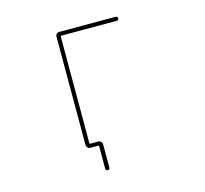

<svg xmlns="http://www.w3.org/2000/svg" viewBox="-123 -892 1245 1167"><g transform="rotate(-15 500.0 -308.5)"><path d="M401.4 123V-18.6Q401.4 -23.4 397.5 -23.4H347.7Q336.9 -23.4 330.1 -30.8Q323.2 -38.1 323.2 -47.9V-728.5Q323.2 -739.3 330.1 -746.1Q336.9 -752.9 347.7 -752.9H702.1Q708 -752.9 711.4 -749Q714.8 -745.1 714.8 -740.2Q714.8 -735.4 711.4 -731.4Q708 -727.5 702.1 -727.5H352.5Q348.6 -727.5 348.6 -722.7V-52.7Q348.6 -47.9 352.5 -47.9H403.3Q414.1 -47.9 420.9 -40.5Q427.7 -33.2 427.7 -23.4V123Q427.7 127.9 423.8 131.8Q419.9 135.7 414.6 135.7Q409.2 135.7 405.3 131.8Q401.4 127.9 401.4 123Z"/></g></svg>

Font: Rounded-L Mgen+ 2m thin
Style: Regular
Weight: 100
Designer: [Source Han Sans]
Ryoko NISHIZUKA  (kana & ideographs); Paul D. Hunt (Latin, Greek & Cyrillic); Wenlong ZHANG  (bopomofo
Version: Version 1.059.20150602